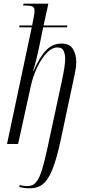

<svg xmlns="http://www.w3.org/2000/svg" viewBox="-20 -780 475 1040"><path d="M144 240Q125 240 111 238Q97 236 84 233L87 222Q105 228 127 228Q143 228 156 222.5Q169 217 182 198Q195 179 207.5 139.5Q220 100 235 31L314 -336Q324 -383 328.5 -412.5Q333 -442 333 -460Q333 -485 325 -504Q317 -523 291 -523Q261 -523 232 -492Q203 -461 180.5 -413Q158 -365 147 -314L78 0H18L152 -632H84L86 -642H154Q162 -680 164.5 -696.5Q167 -713 167 -721Q167 -739 156.5 -744.5Q146 -750 119 -750H105L108 -760H242L216 -642H345L343 -632H214L189 -511Q184 -488 175.5 -453.5Q167 -419 159 -394H161Q195 -472 230 -508Q265 -544 313 -544Q358 -544 375.5 -514Q393 -484 393 -446Q393 -417 386 -385.5Q379 -354 374 -328L309 -22Q287 81 264 137.5Q241 194 212.5 217Q184 240 144 240Z"/></svg>

Font: Noto Serif Display ExtraCondensed Light
Style: Italic
Weight: 300
Width: 2
Italic angle: -12°
Designer: Monotype Design Team
Foundry: Monotype Imaging Inc.
Version: Version 2.009